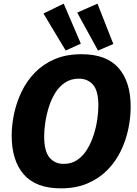

<svg xmlns="http://www.w3.org/2000/svg" viewBox="-20 -1018 753 1052"><path d="M314 14Q177 14 110.5 -62Q44 -138 44 -275Q44 -334 57.5 -396.5Q71 -459 99 -517Q127 -575 172 -621Q217 -667 280 -694Q343 -721 427 -721Q563 -721 629.5 -645.5Q696 -570 696 -433Q696 -374 683 -311.5Q670 -249 642 -191Q614 -133 569 -87Q524 -41 460.5 -13.5Q397 14 314 14ZM329 -120Q372 -120 404 -142Q436 -164 458 -200.5Q480 -237 493.5 -279.5Q507 -322 513 -364Q519 -406 519 -439Q519 -520 490 -553.5Q461 -587 412 -587Q369 -587 336.5 -565.5Q304 -544 282 -508Q260 -472 247 -429.5Q234 -387 228 -345.5Q222 -304 222 -271Q222 -190 251 -155Q280 -120 329 -120ZM340 -741 218 -944 329 -998 423 -779ZM517 -741 403 -949 514 -998 601 -777Z"/></svg>

Font: Bitter ExtraBold
Style: Italic
Weight: 800
Italic angle: -9°
Designer: Sol Matas, and Bitter project Authors
Foundry: Sol Matas
Version: Version 2.001